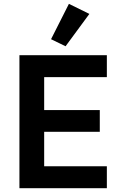

<svg xmlns="http://www.w3.org/2000/svg" viewBox="-20 -988 639 1008"><path d="M324.2 -745.1 248 -782.2 341.8 -967.8 449.2 -915ZM82 0V-698.2H541V-583H211.9V-410.2H503.9V-295.9H211.9V-115.2H541V0Z"/></svg>

Font: Anuphan SemiBold
Style: Bold
Weight: 600
Designer: Mike Abbink, Paul van der Laan, Pieter van Rosmalen, Mint Tantisuwanna
Foundry: Bold Monday; Cadson Demak
Version: Version 3.002;hotconv 1.0.109;makeotfexe 2.5.65596